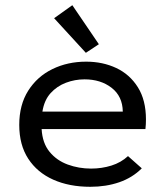

<svg xmlns="http://www.w3.org/2000/svg" viewBox="-20 -708 640 738"><path d="M327 10Q246 10 184.5 -17.5Q123 -45 88.5 -98Q54 -151 54 -228Q54 -305 88.5 -359.5Q123 -414 181.5 -442.5Q240 -471 311 -471Q375 -471 427 -446.5Q479 -422 510 -372.5Q541 -323 541 -249Q541 -240 540.5 -230Q540 -220 539 -212H140Q143 -158 170.5 -124.5Q198 -91 240.5 -75.5Q283 -60 330 -60Q371 -60 408 -71.5Q445 -83 472 -108L525 -61Q489 -25 438.5 -7.5Q388 10 327 10ZM143 -279H452Q451 -338 409 -370.5Q367 -403 305 -403Q268 -403 233.5 -390Q199 -377 174.5 -350Q150 -323 143 -279ZM310 -505 188 -638 258 -688 360 -538Z"/></svg>

Font: Inconsolata Expanded Medium
Style: Regular
Weight: 500
Width: 7
Monospace: yes
Designer: Raph Levien, Cyreal, Brenton Simpson
Foundry: Raph Levien, Cyreal, Google
Version: Version 3.001; ttfautohint (v1.8.2.53-6de2)